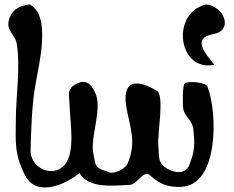

<svg xmlns="http://www.w3.org/2000/svg" viewBox="-20 -838 1049 860"><path d="M904 -818C744 -783 776 -514 940 -548C900 -599 837 -667 935 -685C1027 -701 985 -809 904 -818ZM113 -818C70 -812 41 -800 24 -761C0 -702 47 -689 55 -642C72 -537 52 -414 51 -308C50 -200 44 -146 93 -51C145 48 278 -14 336 -63C378 9 490 -7 561 -10C596 -11 623 -81 653 -52C695 -13 733 1 791 -1C961 -7 955 -334 909 -451C903 -469 821 -477 807 -464C797 -454 798 -366 801 -350C807 -315 842 -299 846 -259C853 -191 853 -163 828 -99C811 -56 763 -63 732 -81C684 -108 694 -133 689 -188C684 -234 718 -410 683 -431C598 -482 527 -484 545 -364C561 -267 594 -205 551 -104C541 -82 492 -57 469 -66C403 -90 411 -85 398 -151C383 -227 442 -353 405 -426C389 -459 366 -486 321 -462C276 -438 291 -412 292 -360C294 -288 319 -155 268 -98C215 -39 115 -86 117 -165C120 -266 122 -361 139 -461C154 -549 211 -768 113 -818Z"/></svg>

Font: Philokalia
Style: Regular
Weight: 400
Version: Version 001.010